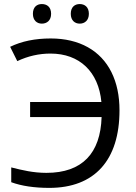

<svg xmlns="http://www.w3.org/2000/svg" viewBox="-20 -913 670 943"><path d="M141.6 -845.2C141.6 -878.9 161.6 -893.1 185.5 -893.1C210.4 -893.1 231 -878.9 231 -845.2C231 -812.5 210.4 -796.9 185.5 -796.9C161.6 -796.9 141.6 -812.5 141.6 -845.2ZM327.6 -845.2C327.6 -878.9 347.7 -893.1 371.6 -893.1C395.5 -893.1 416.5 -878.9 416.5 -845.2C416.5 -812.5 395.5 -796.9 371.6 -796.9C347.7 -796.9 327.6 -812.5 327.6 -845.2ZM29.8 -683.1C85.9 -710.4 152.3 -724.1 229 -724.1C370.1 -724.1 474.6 -664.6 527.3 -558.6C553.7 -505.4 566.9 -442.9 566.9 -371.1C566.9 -126.5 444.8 9.8 222.2 9.8C148.4 9.8 85.9 0.5 35.2 -18.1V-90.8C89.4 -77.1 143.6 -64 208 -64C384.3 -64 473.6 -160.6 479 -337.9H127.9V-412.1H478C463.9 -561 370.6 -649.9 228 -649.9C171.9 -649.9 117.7 -637.7 64.9 -612.8Z"/></svg>

Font: OpenSansEmoji
Style: Regular
Weight: 400
Foundry: MorbZ
Version: Version 1.000;PS 001.000;hotconv 1.0.70;makeotf.lib2.5.58329